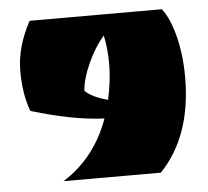

<svg xmlns="http://www.w3.org/2000/svg" viewBox="-42 -545 638 590"><g transform="rotate(-5 276.5 -250.0)"><path d="M531 -286Q531 -104 431 0H131Q231 -63 273 -181Q176 -185 48 -224Q28 -277 28 -349.5Q28 -422 70 -500H478Q502 -469 516.5 -411.5Q531 -354 531 -286ZM289 -237Q302 -296 302 -346Q302 -396 293 -435Q264 -402 242.5 -354Q221 -306 219 -271Q240 -250 289 -237Z"/></g></svg>

Font: Ruslan Display
Style: Regular
Weight: 400
Designer: Denis Masharov, Vladimir Rabdu
Foundry: Denis Masharov, Vladimir Rabdu
Version: Version 1.000; ttfautohint (v1.4.1)